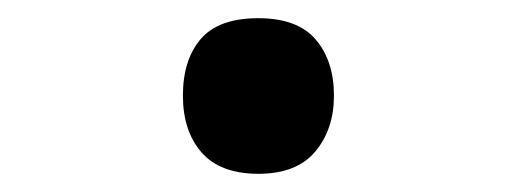

<svg xmlns="http://www.w3.org/2000/svg" viewBox="-20 -179 570 211"><path d="M264 12Q222 12 201.5 -11.5Q181 -35 181 -74Q181 -113 200.5 -136Q220 -159 264 -159Q307 -159 327 -135.5Q347 -112 347 -74Q347 -37 326.5 -12.5Q306 12 264 12Z"/></svg>

Font: Noto Sans Mono Condensed
Style: Bold
Weight: 700
Width: 3
Designer: Monotype Design Team
Foundry: Monotype Imaging Inc.
Version: Version 2.014